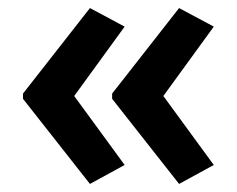

<svg xmlns="http://www.w3.org/2000/svg" viewBox="-20 -508 587 476"><path d="M37 -276 203 -488 289 -442 164 -270 289 -99 203 -52 37 -263ZM258 -276 424 -488 510 -442 385 -270 510 -99 424 -52 258 -263Z"/></svg>

Font: Noto Sans Gurmukhi UI SemiCondensed SemiBold
Style: Regular
Weight: 600
Width: 4
Designer: Jelle Bosma - Monotype Design Team
Foundry: Monotype Imaging Inc.
Version: Version 2.004; ttfautohint (v1.8.4.7-5d5b)